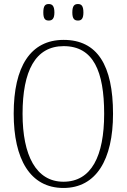

<svg xmlns="http://www.w3.org/2000/svg" viewBox="-20 -923 630 953"><path d="M367 -821C384 -821 394 -830 394 -861C394 -894 384 -903 367 -903C349 -903 339 -894 339 -861C339 -830 349 -821 367 -821ZM222 -821C239 -821 250 -830 250 -861C250 -894 239 -903 222 -903C204 -903 195 -894 195 -861C195 -830 204 -821 222 -821ZM295 10C457 10 541 -130 541 -358C541 -599 463 -725 296 -725C131 -725 48 -592 48 -359C48 -134 129 10 295 10ZM295 -21C159 -21 92 -152 92 -358C92 -570 155 -694 296 -694C443 -694 497 -570 497 -358C497 -149 434 -21 295 -21Z"/></svg>

Font: Noto Serif Georgian Condensed ExtraLight
Style: Regular
Weight: 200
Width: 3
Designer: Monotype Design Team, Akaki Razmadze
Foundry: Google LLC
Version: Version 2.003